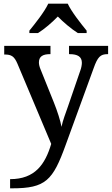

<svg xmlns="http://www.w3.org/2000/svg" viewBox="-20 -786 609 1046"><path d="M140 -606H187C223 -628 265 -665 295 -696C325 -665 369 -628 404 -606H452V-619C421 -657 370 -721 349 -766H243C222 -721 171 -657 140 -619ZM35 240H46C229 240 268 197 338 3L490 -414C512 -476 527 -491 566 -491H569V-536H356V-491H359C403 -491 426 -477 426 -444C426 -433 423 -415 417 -400L350 -205C339 -173 322 -130 315 -95C310 -126 292 -182 273 -229L201 -408C195 -422 192 -435 192 -446C192 -478 213 -491 252 -491H255V-536H3V-489H6C42 -489 58 -479 75 -439L259 -2C226 109 171 190 35 190Z"/></svg>

Font: Noto Serif Thai Medium
Style: Regular
Weight: 500
Designer: Monotype Design Team
Foundry: Monotype Imaging Inc.
Version: Version 1.901;PS 001.901;hotconv 1.0.88;makeotf.lib2.5.64775